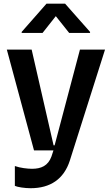

<svg xmlns="http://www.w3.org/2000/svg" viewBox="-20 -814 606 1039"><path d="M467.3 -635.7V-641.3L332.4 -794H231.5L97.3 -641.3V-635.7H210.2L282 -726.6L354.4 -635.7ZM145.6 204.5C252.1 204.5 325.6 155.5 358 54.7L548.3 -545.5H412.6L275.6 -27.7H269.9L151.3 -545.5H17L164.1 0H269.2L258.5 32.7C240.1 83.5 202.1 99.4 153.4 99.4C128.9 99.4 89.1 94.8 60.4 84.5V191.8C74.9 198.5 113.3 204.5 145.6 204.5Z"/></svg>

Font: Riot Sans 2.0
Style: Bold
Weight: 600
Designer: Rasmus Andersson
Foundry: rsms
Version: Version 3.006;hotconv 1.0.109;makeotfexe 2.5.65596